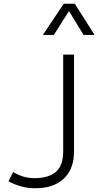

<svg xmlns="http://www.w3.org/2000/svg" viewBox="-20 -992 526 1027"><path d="M168 15Q131 15 95.8 5.8Q60.5 -3.5 25.5 -22L50 -72Q75.5 -56.5 104 -47.8Q132.5 -39 163 -39Q239.5 -39 278.8 -72.5Q318 -106 318 -183V-700H376V-181Q376 -120.5 352 -76.5Q328 -32.5 281.5 -8.8Q235 15 168 15ZM209 -805 321 -972H380L486 -805H427L349 -933L268 -805Z"/></svg>

Font: Geologica Thin
Style: Regular
Weight: 100
Version: Version 1.010;gftools[0.9.28]